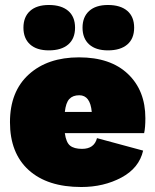

<svg xmlns="http://www.w3.org/2000/svg" viewBox="-20 -740 620 770"><path d="M176 -538Q127 -538 100.5 -562Q74 -586 74 -629Q74 -672 100.5 -696Q127 -720 176 -720Q226 -720 253.5 -696.5Q281 -673 281 -629Q281 -585 253.5 -561.5Q226 -538 176 -538ZM413 -538Q364 -538 337.5 -562Q311 -586 311 -629Q311 -672 337.5 -696Q364 -720 413 -720Q463 -720 490.5 -696.5Q518 -673 518 -629Q518 -585 490.5 -561.5Q463 -538 413 -538ZM563 -266Q563 -228 558 -206H240Q245 -169 261 -156Q277 -143 309 -143Q358 -143 369 -186L554 -136Q538 -66 467 -28Q396 10 306 10Q170 10 95 -58Q20 -126 20 -250Q20 -373 95.5 -441.5Q171 -510 297 -510Q423 -510 493 -443.5Q563 -377 563 -266ZM298 -358Q272 -358 258 -343Q244 -328 240 -291H348Q342 -358 298 -358Z"/></svg>

Font: Elaine Sans Black
Style: Regular
Weight: 900
Designer: Wei Huang
Foundry: Wei Huang
Version: Version 2.001;December 24, 2019;FontCreator 12.0.0.2547 64-b